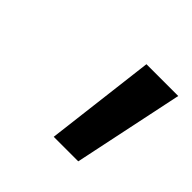

<svg xmlns="http://www.w3.org/2000/svg" viewBox="-81 -811 421 421"><g transform="rotate(45 130.0 -600.0)"><path d="M127 -471.2 158.2 -727.5H256.8L203.1 -471.2Z"/></g></svg>

Font: Inter Display Medium
Style: Italic
Weight: 500
Italic angle: -9.39999°
Designer: Rasmus Andersson
Foundry: rsms
Version: Version 4.000;git-a52131595